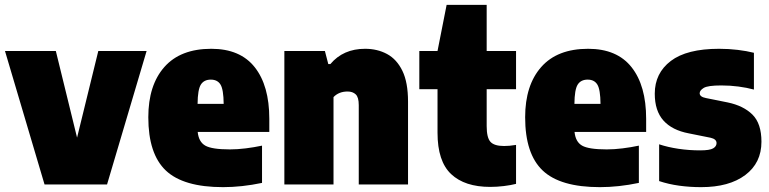

<svg xmlns="http://www.w3.org/2000/svg" viewBox="-26 -760 3170 791"><path d="M157.5 0 -5.5 -550H204L291.5 -193L379 -550H578L415 0Z M893 11Q729.5 11 657.2 -57.5Q585 -126 585 -277Q585 -409 651.2 -484Q717.5 -559 844.5 -559Q963.5 -559 1023.5 -483Q1083.5 -407 1083.5 -270.5V-216.5H788.5Q792.5 -175.5 819.8 -160Q847 -144.5 921 -144.5Q952.5 -144.5 986.5 -148.8Q1020.5 -153 1053.5 -160V-6.5Q970 11 893 11ZM842.5 -432Q814.5 -432 801.5 -411.5Q788.5 -391 788 -332H895.5Q895 -391 882.5 -411.5Q870 -432 842.5 -432Z M1145.5 0V-550H1312.5L1326.5 -496H1335Q1388 -559 1478 -559Q1528.5 -559 1568.5 -537.5Q1608.5 -516 1631.8 -468.2Q1655 -420.5 1655 -341.5V0H1452V-327Q1452 -359.5 1439.5 -371.2Q1427 -383 1406 -383Q1370 -383 1348 -360V0Z M1993.5 10Q1888.5 10 1832.5 -42.8Q1776.5 -95.5 1776.5 -213V-392.5H1701.5V-550H1776.5L1814 -740H1979V-550H2100V-392.5H1979V-240.5Q1979 -193 1994.5 -175.8Q2010 -158.5 2050.5 -158.5Q2061.5 -158.5 2073.2 -159.5Q2085 -160.5 2100 -163V-2.5Q2078.5 3 2049.8 6.5Q2021 10 1993.5 10Z M2445.5 11Q2282 11 2209.8 -57.5Q2137.5 -126 2137.5 -277Q2137.5 -409 2203.8 -484Q2270 -559 2397 -559Q2516 -559 2576 -483Q2636 -407 2636 -270.5V-216.5H2341Q2345 -175.5 2372.2 -160Q2399.5 -144.5 2473.5 -144.5Q2505 -144.5 2539 -148.8Q2573 -153 2606 -160V-6.5Q2522.5 11 2445.5 11ZM2395 -432Q2367 -432 2354 -411.5Q2341 -391 2340.5 -332H2448Q2447.5 -391 2435 -411.5Q2422.5 -432 2395 -432Z M2862.5 11Q2816 11 2772.2 5Q2728.5 -1 2689.5 -14V-165.5Q2725.5 -153.5 2769 -147Q2812.5 -140.5 2858.5 -140.5Q2898 -140.5 2912 -148.8Q2926 -157 2926 -170.5Q2926 -187 2901.5 -192.5L2812 -210.5Q2743 -223.5 2707.2 -263.5Q2671.5 -303.5 2671.5 -374Q2671.5 -458.5 2737.5 -508.8Q2803.5 -559 2936.5 -559Q2976.5 -559 3013.5 -554.5Q3050.5 -550 3080 -542.5V-391Q3050.5 -399 3016.2 -403.5Q2982 -408 2945.5 -408Q2890 -408 2873.2 -397.8Q2856.5 -387.5 2856.5 -376Q2856.5 -361 2882.5 -356L2972 -338Q3037 -324.5 3074 -287.8Q3111 -251 3111 -176Q3111 -89 3044.5 -39Q2978 11 2862.5 11Z"/></svg>

Font: Encode Sans SmCnd Black
Style: Regular
Weight: 900
Width: 4
Designer: Multiple Designers
Foundry: Impallari Type
Version: Version 3.002; ttfautohint (v1.8.3) -l 8 -r 50 -G 200 -x 14 